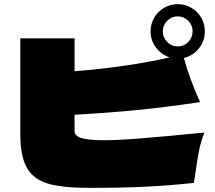

<svg xmlns="http://www.w3.org/2000/svg" viewBox="-20 -910 1040 927"><path d="M340 -277Q340 -254 373.5 -243.5Q407 -233 481 -233Q550 -233 662 -242Q774 -251 967 -270Q950 -229 940.5 -180.5Q931 -132 923 -71L916 -27Q795 -14 682 -8.5Q569 -3 409 -3Q281 -3 211.5 -23.5Q142 -44 110 -99.5Q78 -155 78 -263V-725H340V-566Q600 -587 799 -633Q759 -646 733 -680.5Q707 -715 707 -759Q707 -794 724.5 -824.5Q742 -855 772.5 -872.5Q803 -890 838 -890Q873 -890 903.5 -872.5Q934 -855 951.5 -824.5Q969 -794 969 -759Q969 -712 940.5 -676.5Q912 -641 868 -630Q893 -535 946 -417Q786 -393 644 -379Q502 -365 340 -356ZM838 -686Q868 -686 889 -707.5Q910 -729 910 -759Q910 -788 889 -809.5Q868 -831 838 -831Q808 -831 787 -809.5Q766 -788 766 -759Q766 -729 787 -707.5Q808 -686 838 -686Z"/></svg>

Font: Mantou Sans
Style: Regular
Weight: 400
Designer: Mant0u / artakana
Foundry: Mant0u / artakana
Version: Version 1.001;October 22, 2023;FontCreator 14.0.0.2901 64-bi